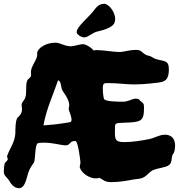

<svg xmlns="http://www.w3.org/2000/svg" viewBox="-30 -955 945 1012"><path d="M887 -151C891 -162 893 -175 893 -186C893 -224 874 -245 839 -245C810 -245 789 -229 757 -222C718 -214 668 -206 625 -206C569 -206 576 -226 576 -287C576 -305 583 -307 618 -308C713 -311 729 -313 729 -387C729 -409 726 -411 711 -422C705 -426 706 -435 685 -435C666 -435 648 -419 618 -419C593 -419 531 -419 519 -432C516 -436 512 -464 512 -486V-494C513 -517 519 -517 542 -517C589 -517 638 -510 676 -510C708 -510 735 -512 763 -515C827 -522 860 -518 860 -590C860 -641 833 -630 788 -645C782 -647 775 -653 766 -657C758 -661 746 -662 739 -666C717 -678 715 -692 689 -692C648 -692 621 -681 604 -681C561 -681 518 -691 479 -691C474 -691 468 -690 462 -689V-690C449 -707 421 -722 409 -722C387 -722 362 -711 341 -711C304 -713 290 -730 261 -730C210 -730 166 -699 166 -675V-665C166 -640 133 -606 133 -576C133 -570 134 -564 134 -559C134 -545 116 -540 113 -529C103 -502 113 -468 103 -440C98 -424 84 -419 84 -401C84 -393 86 -385 86 -378C86 -350 62 -336 60 -332C51 -311 51 -277 51 -254C49 -205 21 -173 8 -134C8 -133 7 -132 7 -131C7 -126 11 -121 11 -116C11 -109 -2 -101 -5 -94C-8 -84 -10 -60 -10 -51C-10 -26 8 -23 23 5C25 10 44 37 69 37C107 37 109 -25 125 -60C132 -76 148 -96 150 -100C157 -123 154 -188 168 -199C172 -202 185 -203 199 -203C254 -203 290 -189 316 -189C343 -189 334 -212 367 -212C381 -212 392 -121 394 -100C394 -89 390 -79 390 -75C401 -35 451 -15 470 -15C481 -15 487 -14 491 -18H492C516 -9 517 5 559 5C600 5 648 -4 674 -9C687 -11 704 -12 714 -15C741 -22 756 -49 776 -58C800 -69 847 -72 862 -86C877 -99 873 -118 878 -135C879 -141 885 -145 887 -151ZM344 -313C342 -310 280 -302 273 -301C246 -297 222 -297 199 -294C215 -383 250 -454 276 -532C294 -525 289 -501 298 -480C301 -472 335 -434 335 -400C335 -393 332 -386 332 -380C332 -374 347 -343 347 -324C347 -319 346 -316 344 -313ZM574 -837C576 -842 577 -848 577 -854C577 -895 541 -935 520 -935C484 -935 474 -909 456 -889C448 -880 437 -869 426 -857C414 -845 374 -807 374 -786C374 -773 399 -758 414 -758C437 -758 455 -784 488 -790C497 -793 564 -805 574 -837Z"/></svg>

Font: Freckle Face
Style: Regular
Weight: 400
Designer: Astigmatic (AOETI)
Foundry: Astigmatic (AOETI)
Version: Version 1.000